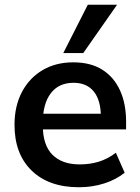

<svg xmlns="http://www.w3.org/2000/svg" viewBox="-20 -777 588 807"><path d="M312 10Q185 10 113 -60Q41 -130 41 -252Q41 -331 72 -390Q103 -449 158.5 -482Q214 -515 288 -515Q361 -515 410 -484Q459 -453 484.5 -397Q510 -341 510 -266V-233H142V-299H421L404 -285Q404 -355 374.5 -392Q345 -429 289 -429Q227 -429 193.5 -385Q160 -341 160 -262V-249Q160 -167 200.5 -126.5Q241 -86 315 -86Q358 -86 395.5 -97.5Q433 -109 467 -135L504 -51Q468 -22 418 -6Q368 10 312 10ZM246 -554 349 -757H472L330 -554Z"/></svg>

Font: Mulish ExtraLight
Style: Bold
Weight: 700
Version: Version 3.603